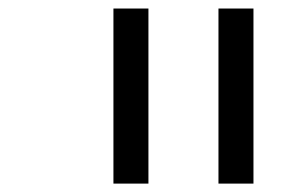

<svg xmlns="http://www.w3.org/2000/svg" viewBox="-20 -937 707 457"><path d="M500 -916.7H583.3V-500H500ZM250 -916.7H333.3V-500H250Z"/></svg>

Font: Monoid
Style: Regular
Weight: 400
Width: 4
Monospace: yes
Designer: Andreas Larsen (@larsenwork)
Version: Version 0.61